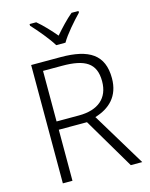

<svg xmlns="http://www.w3.org/2000/svg" viewBox="-137 -1033 874 1119"><g transform="rotate(-15 300.0 -473.5)"><path d="M271 -788H327C351 -831 410 -898 448 -937V-947H406C370 -917 331 -875 299 -838C268 -875 229 -917 193 -947H153V-937C189 -898 246 -831 271 -788ZM278 -714H100V0H158V-308H328L510 0H579L383 -324C470 -350 535 -408 535 -518C535 -660 449 -714 278 -714ZM273 -663C410 -663 475 -626 475 -516C475 -414 409 -358 293 -358H158V-663Z"/></g></svg>

Font: Noto Sans Malayalam Light
Style: Regular
Weight: 300
Designer: Jelle Bosma - Monotype Design Team
Foundry: Monotype Imaging Inc.
Version: Version 2.104